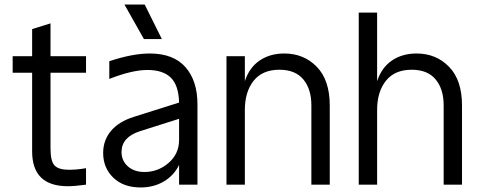

<svg xmlns="http://www.w3.org/2000/svg" viewBox="-20 -805 2096 837"><path d="M275.9 6.8Q120.1 6.8 120.1 -145V-487.8H35.2V-560.1H120.1V-678.2L200.2 -703.1V-560.1H355V-487.8H200.2V-158.2Q200.2 -102.1 218 -83.5Q235.8 -64.9 280.8 -64.9Q316.4 -64.9 355 -71.8V0Q306.2 6.8 275.9 6.8Z M607.4 -634.8 522.5 -785.2H610.8L685.5 -634.8ZM429.7 -138.2Q429.7 -193.8 464.1 -234.6Q498.5 -275.4 564.5 -295.9L760.7 -357.9Q758.8 -433.1 724.6 -466.6Q690.4 -500 622.6 -500Q556.2 -500 456.5 -460.9V-538.1Q557.6 -571.8 632.8 -571.8Q736.3 -571.8 788.6 -512.2Q840.8 -452.6 840.8 -350.1V0H760.7V-85.9Q738.3 -40 694.1 -13.9Q649.9 12.2 592.8 12.2Q518.1 12.2 473.9 -30.5Q429.7 -73.2 429.7 -138.2ZM509.8 -142.1Q509.8 -104.5 537.4 -79.8Q564.9 -55.2 609.9 -55.2Q668.9 -55.2 714.8 -94.7Q760.7 -134.3 760.7 -194.8V-287.1L589.8 -232.9Q509.8 -207 509.8 -142.1Z M967.3 -560.1H1047.4V-451.2Q1066.9 -510.7 1112.1 -541.3Q1157.2 -571.8 1219.2 -571.8Q1304.7 -571.8 1361.1 -513.7Q1417.5 -455.6 1417.5 -345.2V0H1337.4V-345.2Q1337.4 -417 1302.2 -459Q1267.1 -501 1198.2 -501Q1124 -501 1085.7 -452.9Q1047.4 -404.8 1047.4 -325.2V0H967.3Z M1914.1 -345.2Q1914.1 -417 1878.9 -459Q1843.8 -501 1774.9 -501Q1700.7 -501 1662.4 -452.9Q1624 -404.8 1624 -325.2V0H1543.9V-750H1624V-451.2Q1643.6 -510.7 1688.7 -541.3Q1733.9 -571.8 1795.9 -571.8Q1881.3 -571.8 1937.7 -513.7Q1994.1 -455.6 1994.1 -345.2V0H1914.1Z"/></svg>

Font: TASA Explorer
Style: Regular
Weight: 400
Designer: Weizhong Zhang
Foundry: Local Remote
Version: Version 1.000;Glyphs 3.1.2 (3151)